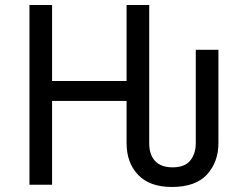

<svg xmlns="http://www.w3.org/2000/svg" viewBox="-20 -734 978 763"><path d="M97 0V-714H187V-412H483V-714H573V-164Q573 -119 596.5 -94Q620 -69 666 -69Q714 -69 736 -96Q758 -123 758 -165V-536H848V-165Q848 -91 803 -41Q758 9 663 9Q575 9 529 -39Q483 -87 483 -166V-333H187V0Z"/></svg>

Font: Noto IKEA Arabic
Style: Regular
Weight: 400
Designer: Monotype Design Team
Foundry: Monotype Imaging Inc.
Version: Version 1.200